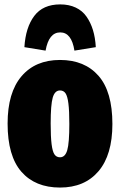

<svg xmlns="http://www.w3.org/2000/svg" viewBox="-20 -824 540 864"><path d="M251 -804.2Q290.5 -804.2 320.6 -790Q350.6 -775.9 369.1 -749.5Q387.7 -723.1 398.2 -689Q408.7 -654.8 411.1 -611.8L314.9 -596.2Q302.2 -678.2 251 -678.2Q199.7 -678.2 185.1 -596.2L89.8 -611.8Q95.2 -700.7 134.3 -752.4Q173.3 -804.2 251 -804.2ZM485.8 -266.1Q485.8 -127 423.3 -53.5Q360.8 20 250 20Q138.7 20 76.4 -51Q14.2 -122.1 14.2 -268.1Q14.2 -407.2 76.7 -480.7Q139.2 -554.2 250 -554.2Q360.8 -554.2 423.3 -482.9Q485.8 -411.6 485.8 -266.1ZM250 -417Q226.6 -417 217.3 -384.8Q208 -352.5 208 -268.1Q208 -208 212.2 -175Q216.3 -142.1 225.1 -129.2Q233.9 -116.2 250 -116.2Q273.4 -116.2 282.7 -148.4Q292 -180.7 292 -266.1Q292 -325.7 287.8 -358.4Q283.7 -391.1 274.9 -404.1Q266.1 -417 250 -417Z"/></svg>

Font: Fira Sans Compressed Heavy
Style: Regular
Weight: 900
Width: 1
Designer: Carrois Corporate & Edenspiekermann AG
Foundry: Carrois Corporate GbR & Edenspiekermann AG
Version: Version 4.203;PS 004.203;hotconv 1.0.88;makeotf.lib2.5.64775